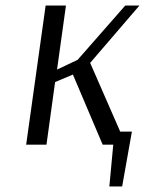

<svg xmlns="http://www.w3.org/2000/svg" viewBox="-20 -520 521 690"><path d="M373 150 387 0H349L242 -252L178 -225L147 0H74L144 -500H217L185 -270L259 -305L430 -500H481L304 -294L412 -47H454L419 150Z"/></svg>

Font: Arsenal SC
Style: Italic
Weight: 400
Italic angle: -9.10001°
Designer: Andrij Shevchenko
Foundry: Stairsfor
Version: Version 2.001; ttfautohint (v1.8.4.7-5d5b)